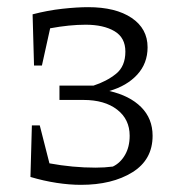

<svg xmlns="http://www.w3.org/2000/svg" viewBox="-20 -508 495 536"><path d="M206 8Q174 8 138 2.5Q102 -3 65 -14L69 -158H91L118 -52Q183 -40 247 -40Q272 -40 295 -43Q316 -53 329 -75.5Q342 -98 342 -129Q342 -175 307 -202Q272 -229 213 -229H146V-269H241Q278 -281 304 -302Q330 -323 330 -364Q330 -403 299.5 -421Q269 -439 219 -439Q174 -439 120 -429L97 -325H75L71 -468Q113 -479 154 -483.5Q195 -488 226 -488Q303 -488 347.5 -458Q392 -428 392 -376Q392 -331 363 -299.5Q334 -268 285 -254Q342 -241 374 -209Q406 -177 406 -129Q406 -62 349.5 -27Q293 8 206 8Z"/></svg>

Font: Piazzolla Light
Style: Regular
Weight: 300
Designer: Juan Pablo del Peral
Foundry: Huerta Tipografica
Version: Version 1.330